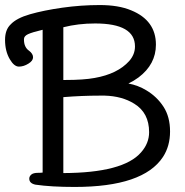

<svg xmlns="http://www.w3.org/2000/svg" viewBox="-38 -731 735 761"><path d="M474 -489Q497 -515 497 -547Q497 -638 339 -638Q272 -638 213 -623V-414H220Q294 -414 337 -422Q428 -438 474 -489ZM377 -352H358Q287 -352 213 -346V-45Q451 -46 521 -127Q553 -163 553 -207Q553 -284 494 -320Q446 -350 377 -352ZM57 -576Q57 -575 57 -575V-574Q57 -544 77 -530Q93 -518 93 -504Q93 -490 75 -479Q56 -467 37 -467Q18 -467 1 -496Q-18 -528 -18 -573Q-18 -613 4 -634Q27 -659 81 -674.5Q135 -690 209 -700.5Q283 -711 357.5 -711Q432 -711 482 -690Q580 -650 580 -554Q580 -476 511 -424Q492 -410 471 -400Q509 -393 542 -373Q584 -348 610 -308Q636 -268 636 -210Q636 -152 608 -109Q530 10 258 10Q165 10 103 1Q78 -4 78 -23Q78 -32 86 -39Q94 -46 113 -46Q124 -46 131 -47V-613Q89 -603 73 -595.5Q57 -588 57 -576Z"/></svg>

Font: Moon Stars Kai
Style: Bold
Weight: 700
Designer: GuiWonder
Version: Version 1.101